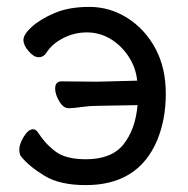

<svg xmlns="http://www.w3.org/2000/svg" viewBox="-20 -513 546 557"><path d="M229 24Q154 24 110 -2.5Q66 -29 42 -58Q36 -64 36 -80Q36 -95 49 -116.5Q62 -138 76 -138Q84 -138 90 -129Q111 -96 141 -73.5Q171 -51 229 -51Q304 -51 338.5 -94.5Q373 -138 379 -208L263 -206Q241 -206 216 -202.5Q191 -199 179 -199Q164 -199 152 -219Q140 -239 140 -256Q140 -277 159 -277L262 -276L378 -279Q374 -318 352 -350.5Q330 -383 299 -401Q268 -419 232 -419Q195 -419 162.5 -402Q130 -385 114 -359Q106 -347 92 -347Q78 -347 63 -364.5Q48 -382 48 -397Q48 -413 72 -435Q96 -457 138 -475Q180 -493 239 -493Q299 -493 350 -460.5Q401 -428 431 -372Q461 -316 461 -241Q461 -167 436 -106Q381 24 229 24Z"/></svg>

Font: ToneOZ-Pinyin-WenKai-Medium
Style: Medium
Weight: 700
Designer: Fontworks Inc.
Foundry: ToneOZ
Version: Version 0.240331